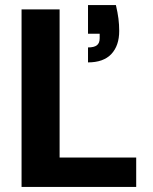

<svg xmlns="http://www.w3.org/2000/svg" viewBox="-20 -737 604 757"><path d="M65 0V-700H215V-116H517V0ZM327 -491V-550Q351 -550 362 -558.5Q373 -567 373 -586V-604H327V-717H437Q444 -687 447 -663.5Q450 -640 450 -615Q450 -557 419 -524Q388 -491 327 -491Z"/></svg>

Font: DM Sans 24pt Black
Style: Regular
Weight: 900
Designer: Colophon Foundry, Jonny Pinhorn
Foundry: Colophon Foundry
Version: Version 4.004;gftools[0.9.30]